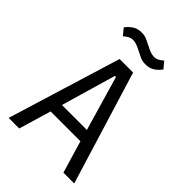

<svg xmlns="http://www.w3.org/2000/svg" viewBox="-258 -1007 1116 1116"><g transform="rotate(45 300.0 -449.0)"><path d="M481 0 422 -199H177L118 0H31L245 -698H356L570 0ZM304 -609H295L197 -272H402ZM373 -782Q347 -782 328 -791Q309 -800 293 -808Q269 -821 252.5 -826.5Q236 -832 223 -832Q206 -832 193 -825Q180 -818 165 -805L132 -845Q146 -865 169 -881.5Q192 -898 227 -898Q253 -898 272 -889Q291 -880 307 -872Q331 -859 347.5 -853.5Q364 -848 377 -848Q394 -848 407 -855Q420 -862 435 -875L468 -835Q454 -815 431 -798.5Q408 -782 373 -782Z"/></g></svg>

Font: IBM Plex Mono
Style: Regular
Weight: 400
Monospace: yes
Designer: Mike Abbink, Paul van der Laan, Pieter van Rosmalen
Foundry: Bold Monday
Version: Version 2.3